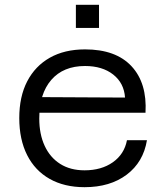

<svg xmlns="http://www.w3.org/2000/svg" viewBox="-20 -765 690 797"><path d="M331 12Q247 12 186 -22.5Q125 -57 92.5 -121.5Q60 -186 60 -275Q60 -364 93 -427.5Q126 -491 187 -525.5Q248 -560 333 -560Q461 -560 526 -490Q591 -420 584 -297H126V-362L499 -360Q495 -420 450 -455.5Q405 -491 333 -491Q243 -491 193 -433.5Q143 -376 143 -273Q143 -208 165.5 -159.5Q188 -111 230 -84.5Q272 -58 331 -58Q401 -58 448.5 -91.5Q496 -125 507 -183H590Q575 -92 506 -40Q437 12 331 12ZM295 -649V-745H391V-649Z"/></svg>

Font: Azeret Mono Thin Light
Style: Regular
Weight: 300
Version: Version 1.002